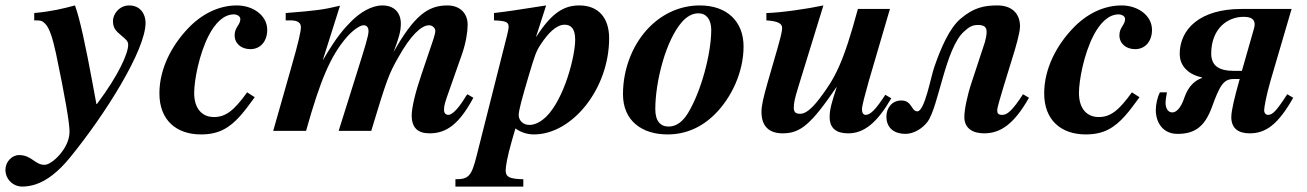

<svg xmlns="http://www.w3.org/2000/svg" viewBox="-114 -482 4812 707"><path d="M241 -99 226 -180C203 -304 180 -415 162 -462C117 -450 77 -440 12 -434V-407C37 -407 41 -406 52 -395C68 -379 79 -345 92 -286C126 -124 142 -29 142 2C142 25 134 49 117 73C96 103 67 125 50 125C14 125 3 89 -44 89C-70 89 -94 114 -94 143C-94 177 -67 205 -32 205C-16 205 1 202 17 197C60 183 103 148 143 99C273 -60 422 -297 422 -398C422 -432 401 -462 362 -462C325 -462 302 -430 302 -405C302 -380 311 -369 333 -351C351 -336 358 -330 358 -317C358 -286 324 -207 243 -99Z M796 -142C748 -75 717 -51 674 -51C630 -51 601 -82 601 -140C601 -185 619 -283 655 -352C678 -396 709 -429 747 -429C759 -429 771 -422 771 -412C771 -390 750 -382 750 -352C750 -322 774 -301 808 -301C845 -301 870 -330 870 -372C870 -425 818 -462 758 -462C691 -462 628 -430 578 -377C519 -315 473 -230 473 -138C473 -40 535 13 626 13C659 13 686 7 709 -5C754 -28 786 -72 824 -124Z M1607 -135C1603 -130 1599 -124 1595 -117C1572 -80 1550 -59 1537 -59C1528 -59 1521 -65 1521 -77C1521 -95 1524 -103 1542 -154L1587 -282C1602 -325 1608 -365 1608 -391C1608 -432 1581 -462 1533 -462C1461 -462 1410 -423 1335 -290C1355 -342 1362 -367 1362 -395C1362 -437 1336 -462 1294 -462C1254 -462 1212 -436 1180 -404C1153 -377 1125 -346 1076 -262H1075L1138 -461C1075 -446 1051 -443 938 -434V-407H956C982 -407 994 -398 994 -382C994 -367 986 -329 958 -232L892 0H1013C1066 -189 1103 -274 1160 -342C1182 -368 1210 -389 1225 -389C1235 -389 1243 -383 1243 -367C1243 -350 1230 -309 1198 -207L1133 0H1253C1311 -192 1318 -210 1354 -273C1396 -348 1436 -389 1466 -389C1478 -389 1489 -379 1489 -368C1489 -362 1486 -351 1482 -338L1438 -208C1416 -144 1402 -86 1402 -57C1402 -11 1425 9 1468 9C1530 9 1577 -25 1629 -122Z M1860 -347 1897 -462C1795 -446 1757 -440 1705 -434V-407C1750 -405 1759 -401 1759 -382C1759 -372 1750 -340 1737 -288L1641 92C1622 168 1611 178 1563 178V205H1813V178C1763 177 1748 170 1748 146C1748 132 1753 98 1772 32L1784 -9C1806 7 1831 13 1852 13C1994 13 2129 -156 2129 -341C2129 -415 2091 -462 2019 -462C1962 -462 1917 -434 1861 -347ZM2004 -336C2004 -275 1964 -118 1897 -52C1878 -34 1857 -22 1835 -22C1813 -22 1796 -38 1796 -58C1796 -75 1807 -116 1834 -207C1856 -280 1860 -293 1878 -320C1904 -359 1934 -391 1965 -391C1989 -391 2004 -376 2004 -336Z M2624 -311C2624 -403 2563 -462 2463 -462C2395 -462 2331 -435 2280 -385C2220 -326 2180 -235 2180 -135C2180 -37 2250 13 2344 13C2411 13 2470 -13 2519 -62C2580 -123 2624 -217 2624 -311ZM2505 -372C2505 -285 2468 -145 2419 -65C2398 -31 2374 -16 2348 -16C2318 -16 2299 -36 2299 -80C2299 -182 2338 -335 2398 -402C2417 -423 2437 -433 2458 -433C2487 -433 2505 -410 2505 -372Z M3146 -133C3111 -79 3091 -59 3074 -59C3063 -59 3060 -70 3060 -80C3060 -92 3072 -137 3085 -183L3163 -449H3045C2991 -249 2961 -194 2903 -118C2873 -79 2851 -63 2833 -63C2817 -63 2809 -68 2809 -85C2809 -100 2811 -115 2825 -160L2918 -462C2857 -449 2759 -435 2708 -434V-407C2754 -404 2766 -394 2766 -379C2766 -363 2757 -333 2749 -304L2712 -176C2698 -126 2690 -95 2690 -70C2690 -17 2718 9 2768 9C2833 9 2872 -23 2966 -161H2967C2949 -106 2941 -80 2941 -51C2941 -10 2965 9 3009 9C3069 9 3116 -31 3168 -120Z M3653 -135C3613 -73 3594 -59 3577 -59C3562 -59 3558 -64 3558 -76C3558 -86 3571 -128 3582 -165L3614 -269C3625 -304 3642 -361 3642 -385C3642 -434 3610 -462 3559 -462C3512 -462 3472 -455 3423 -413C3381 -377 3350 -304 3326 -234C3314 -200 3291 -72 3264 -72C3241 -72 3245 -112 3205 -112C3171 -112 3150 -85 3150 -53C3150 -8 3182 11 3220 11C3250 11 3282 -8 3301 -33C3342 -87 3367 -305 3436 -366C3454 -382 3465 -390 3487 -390C3512 -390 3519 -381 3519 -364C3519 -354 3516 -338 3513 -328L3463 -176C3447 -128 3437 -77 3437 -51C3437 -10 3467 9 3510 9C3570 9 3620 -25 3675 -122Z M4054 -142C4006 -75 3975 -51 3932 -51C3888 -51 3859 -82 3859 -140C3859 -185 3877 -283 3913 -352C3936 -396 3967 -429 4005 -429C4017 -429 4029 -422 4029 -412C4029 -390 4008 -382 4008 -352C4008 -322 4032 -301 4066 -301C4103 -301 4128 -330 4128 -372C4128 -425 4076 -462 4016 -462C3949 -462 3886 -430 3836 -377C3777 -315 3731 -230 3731 -138C3731 -40 3793 13 3884 13C3917 13 3944 7 3967 -5C4012 -28 4044 -72 4082 -124Z M4626 -135C4586 -73 4572 -59 4555 -59C4547 -59 4541 -66 4541 -76C4541 -86 4548 -127 4564 -183L4642 -449H4457C4305 -449 4230 -375 4230 -283C4230 -249 4251 -210 4312 -197V-195C4290 -187 4263 -169 4247 -122C4234 -82 4216 -68 4203 -68C4183 -68 4178 -90 4178 -102C4178 -113 4180 -126 4183 -142H4157C4148 -124 4142 -98 4142 -77C4142 -32 4167 11 4222 11C4283 11 4321 -13 4348 -86C4377 -166 4391 -191 4428 -191H4451L4447 -177C4434 -130 4420 -76 4420 -51C4420 -10 4445 9 4488 9C4548 9 4593 -25 4648 -122ZM4459 -221H4431C4371 -221 4346 -242 4346 -286C4347 -378 4407 -420 4465 -420C4492 -420 4506 -412 4506 -392C4506 -387 4505 -381 4503 -375Z"/></svg>

Font: STIXGeneral
Style: Bold Italic
Weight: 700
Italic angle: -16.33°
Designer: MicroPress Inc., with final additions and corrections provided by Coen Hoffman, Elsevier (retired)
Version: Version 1.1.0